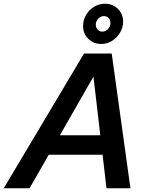

<svg xmlns="http://www.w3.org/2000/svg" viewBox="-51 -1006 804 1026"><path d="M-31 0 398 -720H519L107 0ZM518 0 434 -720H546L646 0ZM170 -283H565L541 -179H146ZM490 -771Q449 -771 421 -798.5Q393 -826 393 -867Q393 -900 409 -926.5Q425 -953 451.5 -969.5Q478 -986 509 -986Q551 -986 579 -958.5Q607 -931 607 -890Q607 -859 590.5 -831.5Q574 -804 547.5 -787.5Q521 -771 490 -771ZM495 -837Q513 -837 526 -850.5Q539 -864 539 -883Q539 -900 529 -910Q519 -920 504 -920Q488 -920 474.5 -906.5Q461 -893 461 -874Q461 -858 471 -847.5Q481 -837 495 -837Z"/></svg>

Font: Instrument Sans SemiBold
Style: Italic
Weight: 600
Italic angle: -13°
Designer: Rodrigo Fuenzalida
Foundry: fragTYPE
Version: Version 1.000;gftools[0.9.28]